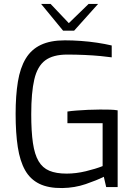

<svg xmlns="http://www.w3.org/2000/svg" viewBox="-20 -946 693 971"><path d="M295 5Q225 6 179 -16.5Q133 -39 107 -85Q81 -131 70 -202Q59 -273 59 -370Q59 -463 70.5 -533Q82 -603 110 -649.5Q138 -696 186.5 -719Q235 -742 308 -742Q347 -742 389 -739Q431 -736 471 -730Q511 -724 545 -716V-656Q525 -659 489 -662.5Q453 -666 408.5 -668Q364 -670 320 -670Q248 -670 208.5 -640.5Q169 -611 153.5 -544.5Q138 -478 138 -369Q138 -281 146.5 -223Q155 -165 175 -131Q195 -97 229.5 -82.5Q264 -68 317 -68Q364 -68 414 -80Q464 -92 499 -106V-323H321V-382Q340 -385 367 -387Q394 -389 424.5 -390.5Q455 -392 486 -392Q512 -392 535 -391.5Q558 -391 575 -388V0H517L505 -52Q469 -34 413.5 -15Q358 4 295 5ZM299 -791 188 -926H236L328 -829L428 -926H476L355 -791Z"/></svg>

Font: Exo Thin
Style: Regular
Weight: 400
Version: Version 2.000